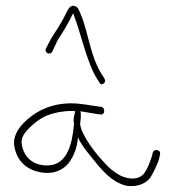

<svg xmlns="http://www.w3.org/2000/svg" viewBox="-20 -731 602 654"><path d="M28 -240C33 -191 63 -158 106 -147C159 -132 201 -152 221 -186C231 -201 241 -225 244 -250L246 -263L251 -252C253 -247 256 -244 258 -241V-240C267 -226 278 -212 291 -196C324 -155 359 -110 412 -98C447 -94 471 -104 487 -120C497 -130 520 -177 523 -195L525 -205C529 -222 504 -226 500 -210C497 -193 481 -150 468 -137C443 -112 400 -125 380 -139C368 -146 355 -156 343 -169C312 -201 277 -244 258 -288C256 -294 254 -301 253 -307V-309C256 -336 256 -340 254 -352C276 -348 294 -345 314 -342L325 -341C329 -340 335 -346 335 -352C335 -360 332 -365 326 -367L316 -368C286 -372 256 -379 222 -379C151 -379 94 -350 53 -304C39 -287 26 -265 28 -240ZM54 -241C51 -262 63 -276 72 -287C87 -304 115 -328 141 -338C164 -347 194 -353 222 -353H235V-345C232 -337 230 -327 231 -315C232 -314 232 -310 232 -308C226 -238 208 -174 150 -168C94 -163 60 -196 54 -241ZM137 -567C129 -550 151 -542 158 -555L166 -572C171 -583 176 -594 182 -603C199 -629 216 -658 229 -686C256 -619 275 -518 312 -460L320 -448C322 -445 323 -444 326 -444C332 -444 338 -450 338 -455C338 -459 337 -461 335 -465L327 -477C323 -484 316 -495 310 -509C286 -560 275 -639 253 -687C248 -699 245 -707 236 -710C223 -715 215 -705 209 -694C202 -679 196 -667 186 -650C173 -627 158 -609 147 -586ZM313 -342H314ZM380 -139C380 -139 380 -138 380 -138C380 -138 380 -139 380 -139ZM412 -98Z"/></svg>

Font: Stray Cat
Style: LtCn
Weight: 300
Version: Version 1.0